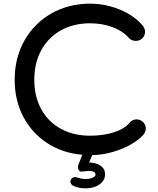

<svg xmlns="http://www.w3.org/2000/svg" viewBox="-20 -833 861 1047"><path d="M775 -132Q775 -113 760 -96Q715 -49 638 -19Q561 11 483 13L466 53Q505 54 529 71Q553 88 553 117Q553 151 523 172.5Q493 194 448 194Q411 194 381 181Q374 178 369 171.5Q364 165 364 157Q364 147 371.5 140Q379 133 389 133Q396 133 399 134Q423 143 447 143Q470 143 485.5 136Q501 129 501 119Q501 109 491.5 104Q482 99 465 99Q459 99 441 101Q431 103 426 103Q416 103 410.5 96Q405 89 405 79Q405 72 408 64L429 11Q322 2 238.5 -52Q155 -106 107.5 -195.5Q60 -285 60 -398Q60 -518 113.5 -612.5Q167 -707 261 -760Q355 -813 471 -813Q553 -813 630.5 -782Q708 -751 756 -696Q771 -678 771 -660Q771 -639 756.5 -624.5Q742 -610 720 -610Q710 -610 700 -614Q690 -618 684 -625Q650 -664 593.5 -685Q537 -706 471 -706Q382 -706 313 -668Q244 -630 205.5 -560Q167 -490 167 -398Q167 -306 205.5 -236.5Q244 -167 313 -130Q382 -93 471 -93Q544 -93 602.5 -112Q661 -131 688 -165Q702 -182 725 -182Q745 -182 760 -167.5Q775 -153 775 -132Z"/></svg>

Font: Tsukimi Rounded SemiBold
Style: Regular
Weight: 600
Designer: Takashi Funayama
Foundry: Takashi Funayama
Version: Version 1.032; ttfautohint (v1.8.3)